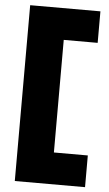

<svg xmlns="http://www.w3.org/2000/svg" viewBox="-59 -758 540 953"><g transform="rotate(5 211.0 -282.0)"><path d="M52 156H402V-2H233V-563H402V-720H52Z"/></g></svg>

Font: Fixel Display Black
Style: Regular
Weight: 900
Designer: AlfaBravo + MacPaw
Foundry: Kyrylo Tkachov, Marchela Mozhyna, Serhii Makarenko, Maria Weinstein, Zakhar Kryvoshyya
Version: Version 1.211